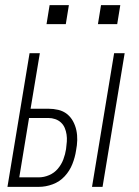

<svg xmlns="http://www.w3.org/2000/svg" viewBox="-20 -727 540 747"><path d="M338 0 424 -520H465L379 0ZM9 0 95 -520H135L99 -304H168Q188 -304 207 -299.5Q226 -295 240.5 -283.5Q255 -272 264 -255.5Q273 -239 277 -220.5Q281 -202 280.5 -182Q280 -162 276 -142Q272 -115 261.5 -88.5Q251 -62 231.5 -41Q212 -20 185 -10Q158 0 131 0ZM55 -37H131Q151 -37 171 -45.5Q191 -54 205 -70.5Q219 -87 226.5 -107Q234 -127 237 -147Q239 -162 240 -176Q241 -190 239 -203.5Q237 -217 232 -229Q227 -241 217.5 -250Q208 -259 195 -263.5Q182 -268 168 -268H93ZM361 -633 373 -707H448L436 -633ZM161 -633 173 -707H248L236 -633Z"/></svg>

Font: Iosevka SS04 XLt Obl
Style: Regular
Weight: 200
Italic angle: -9°
Monospace: yes
Designer: Belleve Invis
Foundry: Belleve Invis
Version: Version 19.0.0; ttfautohint (v1.8.4)